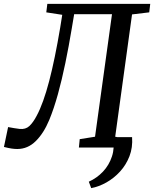

<svg xmlns="http://www.w3.org/2000/svg" viewBox="-54 -763 797 993"><path d="M629.1 -53.8Q633 0.1 615.6 45Q598.2 89.8 566.8 124.2Q535.4 158.6 496.3 180.6Q457.2 202.5 417.7 210L405.3 176.7Q447.3 157.7 478.7 124.5Q510 91.3 524.9 46.3Q539.7 1.2 531.3 -53.8ZM329.5 -689.4 317.2 -616Q301.8 -523.2 284 -436.9Q266.2 -350.6 245.5 -275.8Q224.8 -201.1 200.9 -143Q172.3 -74 130.9 -33.2Q89.6 7.6 35.6 7.6Q20.3 7.6 5.1 5.2Q-10 2.9 -33.6 -3L-12.1 -105.8Q4.4 -102.6 19 -100.3Q33.6 -98.1 47.1 -96.3Q78.1 -92.8 97.6 -110.9Q117.2 -129.1 135.2 -163.3Q153.1 -196.4 169.2 -241.5Q185.4 -286.6 200.4 -343.8Q215.3 -401 229.5 -470Q243.7 -538.9 257.3 -620L267.9 -686.4L185.4 -699.1L190.8 -743H723L717.8 -699.1L628.9 -688.5L541.8 -55.9L622.7 -39.9L618.4 0H354L358.3 -43.3L437.5 -55.9L525.2 -689.4Z"/></svg>

Font: Merriweather Light
Style: Italic
Weight: 300
Italic angle: -7.8°
Designer: Eben Sorkin
Foundry: Eben Sorkin
Version: Version 2.101